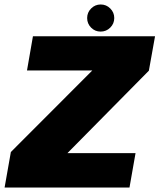

<svg xmlns="http://www.w3.org/2000/svg" viewBox="-48 -837 712 857"><path d="M-27.5 0H530L557 -153.5H253L616.5 -521.5L644 -675H99L72.5 -522.5H364L0.5 -158.5ZM401 -696Q426.5 -696 444.2 -713.8Q462 -731.5 462 -756.5Q462 -781.5 444.2 -799.2Q426.5 -817 401.5 -817Q376.5 -817 358.8 -799.2Q341 -781.5 341 -756.5Q341 -731.5 358.5 -713.8Q376 -696 401 -696Z"/></svg>

Font: Anybody Black
Style: Italic
Weight: 900
Italic angle: -10°
Designer: Tyler Finck
Foundry: Etcetera Type Company
Version: Version 1.113;gftools[0.9.25]